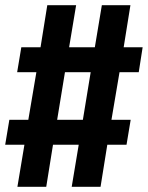

<svg xmlns="http://www.w3.org/2000/svg" viewBox="-30 -737 569 739"><path d="M37 -18 64 -180H-10L6 -276H79L110 -459H36L52 -555H126L152 -717H263L236 -555H335L362 -717H472L446 -555H519L504 -459H430L399 -276H473L457 -180H383L357 -18H246L273 -180H174L148 -18ZM190 -276H289L319 -459H220Z"/></svg>

Font: Iosevka Slab Oblique
Style: Bold
Weight: 700
Italic angle: -9°
Monospace: yes
Designer: Belleve Invis
Foundry: Belleve Invis
Version: Version 11.1.1; ttfautohint (v1.8.3)